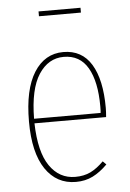

<svg xmlns="http://www.w3.org/2000/svg" viewBox="-52 -744 537 793"><g transform="rotate(-5 216.5 -347.5)"><path d="M378 -246H81Q84 -127 124 -69Q164 -11 230 -11Q266 -11 293 -24Q320 -37 348 -65L362 -51Q332 -21 301 -5.5Q270 10 231 10Q151 10 105 -58Q59 -126 59 -255Q59 -388 103.5 -458.5Q148 -529 225 -529Q302 -529 341 -465Q380 -401 380 -284Q380 -268 378 -246ZM358 -292Q358 -395 325 -452Q292 -509 225 -509Q161 -509 121.5 -448.5Q82 -388 81 -265H357Q358 -273 358 -292ZM312 -685H138V-705H312Z"/></g></svg>

Font: Fira Sans Extra Condensed Thin
Style: Regular
Weight: 250
Width: 1
Designer: Carrois Corporate & Edenspiekermann AG
Foundry: Carrois Corporate GbR & Edenspiekermann AG
Version: Version 4.203